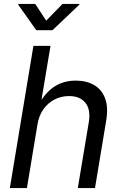

<svg xmlns="http://www.w3.org/2000/svg" viewBox="-20 -962 626 982"><path d="M171.4 -324.2 117.7 0H30.3L150.9 -727.5H238.3L185.5 -411.1H169.4Q194.8 -461.9 225.1 -492.2Q255.4 -522.5 291 -536.1Q326.7 -549.8 367.2 -549.8Q421.9 -549.8 461.2 -527.1Q500.5 -504.4 517.6 -458.7Q534.7 -413.1 522.9 -343.8L465.8 0H377.9L434.1 -336.4Q444.8 -400.9 417.2 -435.8Q389.6 -470.7 333 -470.7Q294.4 -470.7 260.5 -453.9Q226.6 -437 202.9 -404.5Q179.2 -372.1 171.4 -324.2ZM160.2 -941.9 216.3 -856.4 299.8 -941.9H386.7L385.7 -938L248.5 -807.6H165.5L73.2 -938L73.7 -941.9Z"/></svg>

Font: Inter 16pt
Style: Italic
Weight: 400
Italic angle: -9.3988°
Version: Version 4.001;git-66647c0bb